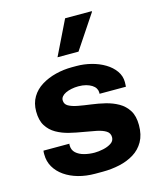

<svg xmlns="http://www.w3.org/2000/svg" viewBox="-115 -843 781 936"><g transform="rotate(-15 276.0 -375.0)"><path d="M249 10Q203 10 164 -1Q125 -12 95.5 -32.5Q66 -53 49.5 -81.5Q33 -110 33 -145Q33 -150 33 -154Q33 -158 34 -164H165Q164 -162 164 -160Q164 -158 164 -156Q164 -132 180 -117.5Q196 -103 221 -96.5Q246 -90 273 -90Q293 -90 316.5 -95Q340 -100 357 -111Q374 -122 374 -141Q374 -162 356.5 -173Q339 -184 310 -190Q281 -196 246.5 -201.5Q212 -207 177 -215.5Q142 -224 113 -240.5Q84 -257 66.5 -285Q49 -313 49 -358Q49 -399 67.5 -430Q86 -461 118.5 -481Q151 -501 191 -511Q231 -521 273 -521H296Q334 -521 371 -511.5Q408 -502 438 -484Q468 -466 486 -440.5Q504 -415 504 -384Q504 -378 503.5 -371.5Q503 -365 503 -361H370V-369Q370 -379 364 -389Q358 -399 346 -406.5Q334 -414 317.5 -418.5Q301 -423 279 -423Q261 -423 244 -419.5Q227 -416 214.5 -410Q202 -404 195 -395.5Q188 -387 188 -377Q188 -357 205.5 -347Q223 -337 252.5 -331.5Q282 -326 317 -321.5Q352 -317 387 -308.5Q422 -300 451 -283.5Q480 -267 498 -238.5Q516 -210 516 -164Q516 -115 497 -81.5Q478 -48 445.5 -28Q413 -8 372 1Q331 10 287 10ZM218 -586 303 -760H437L438 -757L324 -586Z"/></g></svg>

Font: Chivo Medium
Style: Bold
Weight: 700
Version: Version 2.002